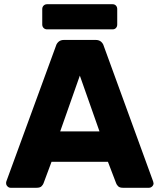

<svg xmlns="http://www.w3.org/2000/svg" viewBox="-20 -889 756 909"><path d="M203 -750Q193 -750 186.5 -756.5Q180 -763 180 -773V-846Q180 -856 186.5 -862.5Q193 -869 203 -869H513Q523 -869 529 -862.5Q535 -856 535 -846V-773Q535 -763 529 -756.5Q523 -750 513 -750ZM30 0Q22 0 15.5 -6.5Q9 -13 9 -21Q9 -23 9 -25.5Q9 -28 10 -30L245 -672Q248 -683 257.5 -691.5Q267 -700 284 -700H432Q449 -700 458.5 -691.5Q468 -683 471 -672L705 -30Q707 -24 707 -21Q707 -13 700.5 -6.5Q694 0 685 0H562Q546 0 539 -7.5Q532 -15 530 -21L491 -123H224L186 -21Q184 -15 177 -7.5Q170 0 153 0ZM265 -267H451L358 -531Z"/></svg>

Font: Fz Rubik
Style: Bold
Weight: 700
Designer: Hubert and Fischer
Foundry: Hubert and Fischer
Version: Vit hóa bi FontZin.com